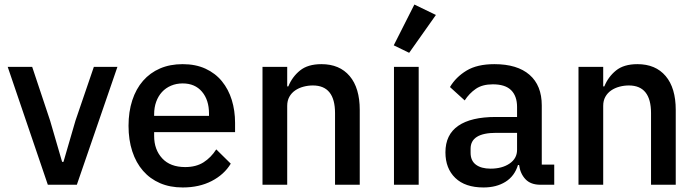

<svg xmlns="http://www.w3.org/2000/svg" viewBox="-20 -815 3074 847"><path d="M191 0 14 -520H122L201 -283L254 -101H260L313 -283L394 -520H498L319 0Z M786 12Q730 12 686 -7Q642 -26 611 -61.5Q580 -97 563.5 -147.5Q547 -198 547 -260Q547 -322 563.5 -372.5Q580 -423 611 -458.5Q642 -494 686 -513Q730 -532 786 -532Q843 -532 886.5 -512Q930 -492 959 -456.5Q988 -421 1002.5 -374Q1017 -327 1017 -273V-232H660V-215Q660 -155 695.5 -116.5Q731 -78 797 -78Q845 -78 878 -99Q911 -120 934 -156L998 -93Q969 -45 914 -16.5Q859 12 786 12ZM786 -447Q758 -447 734.5 -437Q711 -427 694.5 -409Q678 -391 669 -366Q660 -341 660 -311V-304H902V-314Q902 -374 871 -410.5Q840 -447 786 -447Z M1138 0V-520H1247V-434H1252Q1269 -476 1303.5 -504Q1338 -532 1398 -532Q1478 -532 1522.5 -479.5Q1567 -427 1567 -330V0H1458V-316Q1458 -438 1360 -438Q1339 -438 1318.5 -432.5Q1298 -427 1282 -416Q1266 -405 1256.5 -388Q1247 -371 1247 -348V0Z M1718 0V-520H1827V0ZM1785 -582 1717 -615 1808 -795 1903 -749Z M2364 0Q2321 0 2298 -24.5Q2275 -49 2270 -87H2265Q2250 -38 2210 -13Q2170 12 2113 12Q2032 12 1988.5 -30Q1945 -72 1945 -143Q1945 -221 2001.5 -260Q2058 -299 2167 -299H2261V-343Q2261 -391 2235 -417Q2209 -443 2154 -443Q2108 -443 2079 -423Q2050 -403 2030 -372L1965 -431Q1991 -475 2038 -503.5Q2085 -532 2161 -532Q2262 -532 2316 -485Q2370 -438 2370 -350V-89H2425V0ZM2144 -71Q2195 -71 2228 -93.5Q2261 -116 2261 -154V-229H2169Q2056 -229 2056 -159V-141Q2056 -106 2079.5 -88.5Q2103 -71 2144 -71Z M2532 0V-520H2641V-434H2646Q2663 -476 2697.5 -504Q2732 -532 2792 -532Q2872 -532 2916.5 -479.5Q2961 -427 2961 -330V0H2852V-316Q2852 -438 2754 -438Q2733 -438 2712.5 -432.5Q2692 -427 2676 -416Q2660 -405 2650.5 -388Q2641 -371 2641 -348V0Z"/></svg>

Font: IBM Plex Sans Hebrew Medium
Style: Regular
Weight: 500
Designer: Mike Abbink, Paul van der Laan, Pieter van Rosmalen, Yanek Iontef
Foundry: Bold Monday
Version: Version 1.2